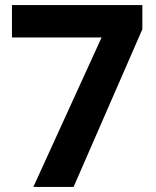

<svg xmlns="http://www.w3.org/2000/svg" viewBox="-20 -734 612 754"><path d="M111 0 379 -587H27V-714H539V-619L269 0Z"/></svg>

Font: Noto Sans Balinese
Style: Bold
Weight: 700
Designer: Aditya Bayu, David Williams
Foundry: David Williams
Version: Version 2.005; ttfautohint (v1.8.4.7-5d5b)